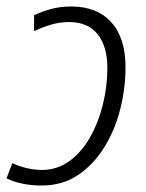

<svg xmlns="http://www.w3.org/2000/svg" viewBox="-36 -562 450 592"><path d="M93 10Q30 10 -16 -12L2 -59Q21 -50 45 -44Q69 -38 93 -38Q140 -38 177.5 -65Q215 -92 241 -137.5Q267 -183 281 -239Q295 -295 295 -353Q295 -419 265 -456.5Q235 -494 177 -494Q148 -494 121.5 -486Q95 -478 69 -466V-515Q92 -526 120.5 -534Q149 -542 184 -542Q263 -542 307 -493.5Q351 -445 351 -355Q351 -289 334.5 -224.5Q318 -160 285 -107Q252 -54 204 -22Q156 10 93 10Z"/></svg>

Font: Noto Sans SemiCondensed Light
Style: Italic
Weight: 300
Width: 4
Italic angle: -12°
Designer: Monotype Design Team
Foundry: Monotype Imaging Inc.
Version: Version 2.013; ttfautohint (v1.8.4.7-5d5b)